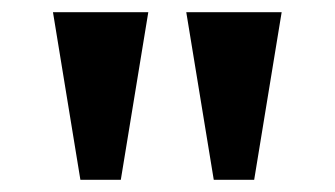

<svg xmlns="http://www.w3.org/2000/svg" viewBox="-20 -734 549 315"><path d="M111.9 -439 66.9 -714H223.3L178.2 -439ZM330.7 -439 285.6 -714H442.1L397 -439Z"/></svg>

Font: Noto Serif Lao
Style: Regular
Weight: 400
Designer: Monotype Design Team
Foundry: Monotype Imaging Inc.
Version: Version 2.003